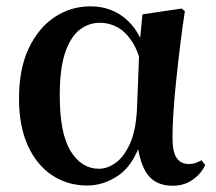

<svg xmlns="http://www.w3.org/2000/svg" viewBox="-20 -572 685 608"><path d="M256.3 15.5Q193.6 15.5 144.7 -17.2Q95.7 -49.9 68 -111.3Q40.2 -172.8 40.2 -259.4Q40.2 -354.6 71.3 -419.6Q102.3 -484.6 153.6 -518.3Q204.8 -551.9 266.1 -551.9Q335.7 -551.9 383.5 -507.5Q431.3 -463.2 446 -381.8H452.5L431.2 -353.7Q419.2 -407.4 398.7 -439.4Q378.2 -471.4 352 -485.7Q325.8 -499.9 296.4 -499.9Q261.7 -499.9 232.8 -478.2Q204 -456.5 186.6 -406.1Q169.2 -355.7 169.2 -269.8Q169.2 -149.6 203.6 -93.6Q238.1 -37.6 293.5 -37.6Q320.2 -37.6 346.6 -56.6Q372.9 -75.6 391.7 -117.3Q410.5 -159.1 413.8 -227.4L421.6 -428L431.1 -526.6L555.4 -545L565.4 -536.5Q556.9 -481.4 550.1 -424.9Q543.2 -368.4 537.7 -315.4Q532.2 -262.4 529.2 -216.4Q526.2 -170.4 526.2 -135.4Q526.2 -91.4 539.2 -72.1Q552.2 -52.7 577.7 -52.7Q590.9 -52.7 600.2 -56.3Q609.5 -60 618 -64.5L629.7 -49.4Q617 -21.7 590 -2.7Q563 16.2 526.5 16.2Q475.9 16.2 449.1 -17.1Q422.3 -50.5 413.4 -127.3L428.4 -128.7Q402.2 -48.4 355 -16.4Q307.8 15.5 256.3 15.5Z"/></svg>

Font: Noto Serif KR ExtraLight
Style: Regular
Weight: 200
Designer: Ryoko NISHIZUKA 西塚涼子 (kana & ideographs); Frank Grießhammer (Latin, Greek & Cyrillic); Wenlong ZHANG 张文龙 (bopomofo); San
Foundry: Adobe
Version: Version 2.002-H1;hotconv 1.1.0;makeotfexe 2.6.0